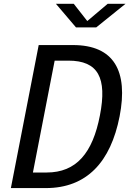

<svg xmlns="http://www.w3.org/2000/svg" viewBox="-20 -960 660 980"><path d="M35.5 0H214C423 0 545 -133.5 590.5 -366C635.5 -598 561.5 -730 352.5 -730H177.5ZM490 -371C453 -179 370 -79.5 218 -79.5H148L259 -650.5H329C481 -650.5 527.5 -563 490 -371ZM265.5 -940.5H356.5L425.5 -852.5L529.5 -940.5H620.5L471 -820H368Z"/></svg>

Font: Monaspace Neon
Style: Italic
Weight: 400
Italic angle: -11°
Designer: Riley Cran & the Lettermatic Team
Foundry: Lettermatic
Version: Version 1.200 (Monaspace Neon)